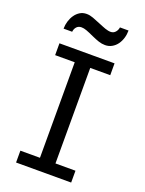

<svg xmlns="http://www.w3.org/2000/svg" viewBox="-169 -999 813 1079"><g transform="rotate(20 238.0 -460.0)"><path d="M397.9 -712.9V-642.1H278.3V-70.8H397.9V0H68.4V-70.8H185.5V-642.1H68.4V-712.9ZM62 -798.3Q62 -820.8 68.6 -842.5Q75.2 -864.3 87.2 -881.6Q99.1 -898.9 116.5 -909.7Q133.8 -920.4 155.8 -920.4Q166 -920.4 175.8 -918.5Q185.5 -916.5 195.6 -912.8Q205.6 -909.2 216.6 -904.5Q227.5 -899.9 240.2 -895Q253.4 -889.6 263.9 -885.3Q274.4 -880.9 283.4 -877.9Q292.5 -875 300.3 -873.3Q308.1 -871.6 315.9 -871.6Q333 -871.6 344 -883.8Q355 -896 357.4 -913.1H408.7Q408.7 -889.6 402.1 -867.7Q395.5 -845.7 383.1 -828.6Q370.6 -811.5 352.5 -801.3Q334.5 -791 312 -791Q292.5 -791 272.7 -797.6Q252.9 -804.2 230.5 -814.5Q202.1 -827.6 185.3 -833.7Q168.5 -839.8 154.8 -839.8Q136.7 -839.8 126 -828.1Q115.2 -816.4 113.3 -798.3Z"/></g></svg>

Font: Andika New Basic
Style: Regular
Weight: 400
Designer: Victor Gaultney, Annie Olsen, Julie Remington, Don Collingsworth, Eric Hays
Foundry: SIL International
Version: Version 5.500; ttfautohint (v1.8.3)